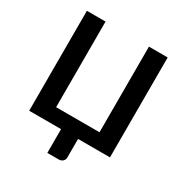

<svg xmlns="http://www.w3.org/2000/svg" viewBox="-201 -877 1148 1203"><g transform="rotate(30 373.0 -275.5)"><path d="M665 0H434V133.5Q434 151 422.2 161.5Q410.5 172 391.5 172H311V0H80.5V-723H215.5V-103.5H529.5V-723H665Z"/></g></svg>

Font: Lato
Style: Bold
Weight: 700
Designer: Lukasz Dziedzic
Foundry: tyPoland Lukasz Dziedzic
Version: Version 2.007; 2014-02-27